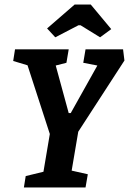

<svg xmlns="http://www.w3.org/2000/svg" viewBox="-20 -824 567 844"><path d="M295 -74 366 -58 356 0H85L93 -50L171 -69L199 -235L101 -537L38 -556L46 -607H282L272 -548L225 -536L282 -327H291L408 -536L346 -548L356 -607H521L527 -558L324 -245ZM187 -699 308 -804H379L469 -696L420 -660L334 -713H325L223 -660Z"/></svg>

Font: Grenze SemiBold
Style: Italic
Weight: 600
Italic angle: -10°
Designer: Renata Polastri
Foundry: Omnibus-Type
Version: Version 1.002; ttfautohint (v1.8)